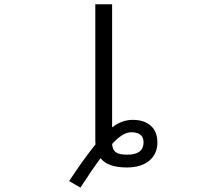

<svg xmlns="http://www.w3.org/2000/svg" viewBox="-20 -770 1040 894"><path d="M424.8 -97.7Q424.8 -99.6 424.3 -106Q423.8 -112.3 423.8 -115.2V-750H502V-176.8Q546.9 -211.9 597.7 -211.9Q652.3 -211.9 682.6 -184.1Q712.9 -156.2 712.9 -107.4Q712.9 -53.7 675.3 -22Q637.7 9.8 570.3 9.8Q482.4 9.8 448.2 -33.2Q408.2 20.5 354.5 103.5L301.8 73.2Q372.1 -33.2 424.8 -97.7ZM502 -99.6Q503.9 -72.3 519.5 -61Q535.2 -49.8 572.3 -49.8Q648.4 -49.8 648.4 -107.4Q648.4 -154.3 589.8 -154.3Q550.8 -153.3 502 -99.6Z"/></svg>

Font: GenEi Gothic M SemiLight
Style: Regular
Weight: 350
Designer: o_tamon (Modified); [Source Han Sans]
Ryoko NISHIZUKA  (kana & ideographs); Paul D. Hunt (Latin, Greek & Cyrillic); Wenl
Version: Version 1.1a;Original Version 1.004